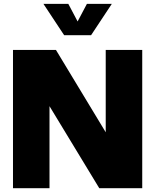

<svg xmlns="http://www.w3.org/2000/svg" viewBox="-20 -997 822 1017"><path d="M733.4 0H505.9L242.2 -434.6V0H48.8V-732.4H276.4L540 -296.4V-732.4H733.4ZM462.4 -810.5H319.8L210 -976.6H341.8L391.1 -883.3L440.4 -976.6H572.3Z"/></svg>

Font: Kumbh Sans Black
Style: Regular
Weight: 900
Version: Version 1.005